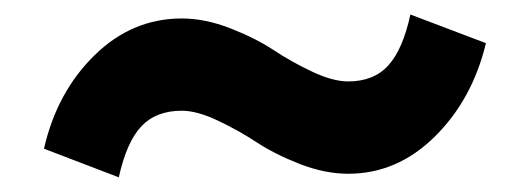

<svg xmlns="http://www.w3.org/2000/svg" viewBox="-20 -449 723 262"><path d="M40 -246.1Q57.6 -323.2 108.9 -373.5Q160.2 -423.8 228 -423.8Q259.8 -423.8 294.2 -410.4Q328.6 -397 353 -380.9Q377.4 -364.7 405.8 -351.3Q434.1 -337.9 455.1 -337.9Q490.2 -337.9 510 -359.9Q529.8 -381.8 540 -429.2L643.1 -390.1Q624.5 -313 573.2 -262.5Q522 -211.9 455.1 -211.9Q423.3 -211.9 388.9 -225.3Q354.5 -238.8 330.1 -254.9Q305.7 -271 277.3 -284.4Q249 -297.9 228 -297.9Q192.9 -297.9 172.9 -276.6Q152.8 -255.4 142.1 -207Z"/></svg>

Font: LT Wave Text Bold
Style: Regular
Weight: 700
Designer: Daniel Lyons
Version: Version 2.5 (Glyphs App)